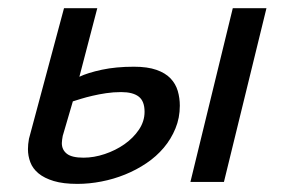

<svg xmlns="http://www.w3.org/2000/svg" viewBox="-20 -451 717 476"><path d="M557.1 -430.7H640.6L535.2 0H452.1ZM135.7 -114.7V-115.2Q134.8 -109.4 134 -104.7Q133.3 -100.1 133.3 -96.2Q133.3 -79.6 145.8 -69.8Q158.2 -60.1 187 -60.1Q212.9 -60.1 239.7 -69.1Q266.6 -78.1 288.6 -93.5Q310.5 -108.9 324.5 -129.6Q338.4 -150.4 338.4 -173.8Q338.4 -200.2 324 -211.4Q309.6 -222.7 280.3 -222.7Q261.2 -222.7 243.2 -220Q225.1 -217.3 209.5 -213.6Q193.8 -210 181.2 -206.1Q168.5 -202.1 160.6 -199.7ZM176.8 -260.7Q197.3 -270.5 232.4 -278.1Q267.6 -285.6 312 -285.6Q345.7 -285.6 367.9 -277.8Q390.1 -270 402.8 -256.6Q415.5 -243.2 420.7 -225.6Q425.8 -208 425.8 -189Q425.8 -158.7 415 -132.6Q404.3 -106.4 386 -84.7Q367.7 -63 343 -46.4Q318.4 -29.8 290 -18.3Q261.7 -6.8 231.4 -1Q201.2 4.9 171.9 4.9Q136.7 4.9 113.3 -2.2Q89.8 -9.3 75.4 -21.2Q61 -33.2 55.2 -48.8Q49.3 -64.5 49.3 -81.1Q49.3 -93.3 51.8 -106.9L138.7 -430.7H221.2Z"/></svg>

Font: PT Astra Sans
Style: Italic
Weight: 400
Italic angle: -16°
Designer: A.Korolkova, I. Chaeva
Foundry: ParaType Ltd
Version: Version 1.001; ttfautohint (v1.6)